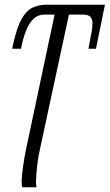

<svg xmlns="http://www.w3.org/2000/svg" viewBox="-20 -556 466 816"><path d="M74 240Q73 234 72.5 228Q72 222 72 216Q73 185 78.5 147.5Q84 110 92 72L212 -494H168Q133 -494 109 -460.5Q85 -427 69 -349H32L36 -369Q52 -441 72.5 -476.5Q93 -512 119.5 -524Q146 -536 177 -536H426L388 -349H356L367 -409Q370 -420 371.5 -433.5Q373 -447 373 -456Q373 -477 363 -485.5Q353 -494 332 -494H273L150 77Q143 108 138.5 144Q134 180 133 216Q133 222 133.5 228.5Q134 235 135 240Z"/></svg>

Font: Noto Serif ExtraCondensed Light
Style: Italic
Weight: 300
Width: 2
Italic angle: -12°
Designer: Monotype Design Team
Foundry: Monotype Imaging Inc.
Version: Version 2.014; ttfautohint (v1.8.4.7-5d5b)